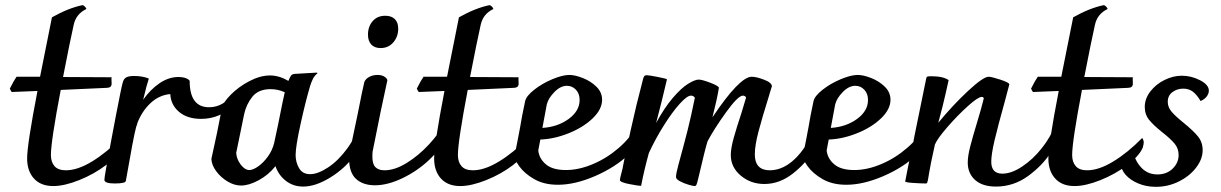

<svg xmlns="http://www.w3.org/2000/svg" viewBox="-20 -710 4725 743"><path d="M454 -159Q454 -152 450 -138Q436 -106 390 -71Q344 -36 286.5 -13Q229 10 186 10Q138 10 111.5 -19Q85 -48 85 -97Q85 -151 125 -358L26 -354Q25 -354 22 -359Q19 -364 18 -367Q34 -399 44 -413H135L181 -643Q245 -679 299 -690Q303 -690 308.5 -684.5Q314 -679 314 -675Q274 -656 265 -613Q251 -551 224 -412L412 -411Q411 -407 411.5 -399Q412 -391 412 -387Q412 -378 407 -374Q402 -370 392 -370L215 -362Q177 -163 177 -110Q177 -83 191 -67Q205 -51 235 -51Q280 -51 336 -85Q392 -119 448 -176Q454 -168 454 -159Z M896 -344Q896 -322 878 -300Q860 -278 828 -264Q796 -250 758 -250Q705 -250 673 -277Q641 -304 639 -346Q595 -342 561.5 -310Q528 -278 511 -232V-230Q507 -220 506 -215Q497 -183 467 -10Q466 0 424 0Q384 0 384 -14Q384 -22 390 -55Q408 -156 429 -265Q450 -374 455 -391Q459 -406 469.5 -411Q480 -416 498 -416Q532 -416 556 -406Q548 -383 534 -324Q562 -364 597.5 -388Q633 -412 670 -412Q687 -412 699 -407.5Q711 -403 714 -397Q714 -295 789 -295Q849 -295 888 -357Q896 -352 896 -344Z M1392 -211Q1392 -163 1353.5 -110.5Q1315 -58 1258 -23Q1201 12 1153 12Q1115 12 1086.5 -10Q1058 -32 1046 -67Q1019 -33 981 -12.5Q943 8 913 8Q887 8 861 -7.5Q835 -23 817 -47Q799 -71 798 -95Q821 -197 839 -293Q843 -313 873 -343.5Q903 -374 945 -396Q987 -418 1025 -418Q1060 -418 1096 -397Q1103 -414 1107 -418.5Q1111 -423 1119 -424L1206 -429L1209 -427Q1197 -417 1191 -405Q1185 -393 1180 -377Q1162 -316 1143 -229.5Q1124 -143 1124 -110Q1124 -82 1137.5 -59Q1151 -36 1180 -36Q1210 -36 1249.5 -62Q1289 -88 1323.5 -135Q1358 -182 1374 -241Q1392 -241 1392 -211ZM1041 -157 1057 -232Q1075 -324 1082 -353Q1056 -365 1027 -365Q980 -365 956.5 -335.5Q933 -306 925 -269L894 -118Q896 -93 912 -72.5Q928 -52 945 -52Q959 -52 979 -66Q999 -80 1016.5 -104Q1034 -128 1041 -157Z M1331 -96Q1331 -109 1332 -116L1364 -268Q1384 -370 1390 -393Q1395 -405 1409 -412.5Q1423 -420 1441 -420Q1457 -420 1467.5 -413.5Q1478 -407 1479 -399Q1458 -306 1422 -124Q1421 -116 1421 -103Q1421 -75 1433 -63Q1445 -51 1468 -51Q1508 -51 1554 -79.5Q1600 -108 1639.5 -150.5Q1679 -193 1701 -235Q1716 -229 1716 -215Q1716 -205 1712 -194.5Q1708 -184 1707 -181Q1688 -136 1641.5 -92Q1595 -48 1537.5 -20.5Q1480 7 1431 7Q1385 7 1358 -17.5Q1331 -42 1331 -96ZM1404 -576Q1404 -607 1422 -628Q1440 -649 1471 -649Q1495 -649 1508 -636Q1521 -623 1521 -599Q1521 -568 1502 -546Q1483 -524 1453 -524Q1429 -524 1416.5 -538Q1404 -552 1404 -576Z M2029 -159Q2029 -152 2025 -138Q2011 -106 1965 -71Q1919 -36 1861.5 -13Q1804 10 1761 10Q1713 10 1686.5 -19Q1660 -48 1660 -97Q1660 -151 1700 -358L1601 -354Q1600 -354 1597 -359Q1594 -364 1593 -367Q1609 -399 1619 -413H1710L1756 -643Q1820 -679 1874 -690Q1878 -690 1883.5 -684.5Q1889 -679 1889 -675Q1849 -656 1840 -613Q1826 -551 1799 -412L1987 -411Q1986 -407 1986.5 -399Q1987 -391 1987 -387Q1987 -378 1982 -374Q1977 -370 1967 -370L1790 -362Q1752 -163 1752 -110Q1752 -83 1766 -67Q1780 -51 1810 -51Q1855 -51 1911 -85Q1967 -119 2023 -176Q2029 -168 2029 -159Z M2465 -206Q2465 -161 2412.5 -111.5Q2360 -62 2282.5 -28.5Q2205 5 2139 5Q2085 5 2047 -17Q2009 -39 1989.5 -66.5Q1970 -94 1970 -107Q1977 -133 1983.5 -169Q1990 -205 1993 -219Q1996 -237 2000.5 -261.5Q2005 -286 2012 -318Q2016 -338 2047 -362.5Q2078 -387 2117.5 -403.5Q2157 -420 2183 -420Q2205 -420 2235.5 -408Q2266 -396 2288 -374.5Q2310 -353 2310 -324Q2310 -287 2273.5 -252Q2237 -217 2181 -194.5Q2125 -172 2071 -170L2063 -128Q2066 -97 2092 -74.5Q2118 -52 2170 -52Q2220 -52 2274.5 -75Q2329 -98 2375.5 -138.5Q2422 -179 2448 -229Q2465 -221 2465 -206ZM2096 -306 2079 -215Q2139 -219 2181 -250Q2223 -281 2223 -323Q2223 -348 2208.5 -363Q2194 -378 2174 -378Q2149 -378 2125.5 -354Q2102 -330 2096 -306Z M3165 -218Q3165 -188 3133 -134Q3101 -80 3049 -39Q2997 2 2938 2Q2885 2 2846.5 -30.5Q2808 -63 2808 -110Q2808 -136 2819.5 -177Q2831 -218 2849 -272Q2865 -324 2867 -332Q2867 -335 2863 -337.5Q2859 -340 2855 -340Q2836 -340 2789 -274.5Q2742 -209 2718 -163Q2708 -131 2682 -19Q2678 -2 2675.5 4Q2673 10 2668 10Q2662 10 2643.5 4.5Q2625 -1 2610.5 -9Q2596 -17 2596 -25Q2596 -38 2605 -71Q2628 -155 2641 -206.5Q2654 -258 2669 -332Q2663 -340 2654 -340Q2639 -340 2610.5 -308.5Q2582 -277 2549.5 -225.5Q2517 -174 2491 -118Q2473 -53 2461 9Q2448 9 2413.5 2Q2379 -5 2379 -13Q2379 -20 2389 -57L2394 -83Q2398 -103 2420 -203.5Q2442 -304 2468 -402Q2470 -411 2473 -415Q2476 -419 2482 -419Q2490 -419 2524 -412.5Q2558 -406 2561 -403Q2542 -321 2519 -234Q2551 -293 2583.5 -331Q2616 -369 2642.5 -385.5Q2669 -402 2684 -402Q2697 -402 2729.5 -389.5Q2762 -377 2762 -370Q2754 -322 2737 -256Q2842 -413 2889 -413Q2907 -413 2937 -401.5Q2967 -390 2967 -376Q2956 -341 2957 -343Q2930 -257 2915.5 -202Q2901 -147 2901 -113Q2901 -51 2959 -51Q3015 -51 3065 -104Q3115 -157 3139 -244Q3151 -244 3158 -237.5Q3165 -231 3165 -218Z M3581 -206Q3581 -161 3528.5 -111.5Q3476 -62 3398.5 -28.5Q3321 5 3255 5Q3201 5 3163 -17Q3125 -39 3105.5 -66.5Q3086 -94 3086 -107Q3093 -133 3099.5 -169Q3106 -205 3109 -219Q3112 -237 3116.5 -261.5Q3121 -286 3128 -318Q3132 -338 3163 -362.5Q3194 -387 3233.5 -403.5Q3273 -420 3299 -420Q3321 -420 3351.5 -408Q3382 -396 3404 -374.5Q3426 -353 3426 -324Q3426 -287 3389.5 -252Q3353 -217 3297 -194.5Q3241 -172 3187 -170L3179 -128Q3182 -97 3208 -74.5Q3234 -52 3286 -52Q3336 -52 3390.5 -75Q3445 -98 3491.5 -138.5Q3538 -179 3564 -229Q3581 -221 3581 -206ZM3212 -306 3195 -215Q3255 -219 3297 -250Q3339 -281 3339 -323Q3339 -348 3324.5 -363Q3310 -378 3290 -378Q3265 -378 3241.5 -354Q3218 -330 3212 -306Z M4081 -201Q4081 -174 4047.5 -121.5Q4014 -69 3958 -28.5Q3902 12 3834 12Q3782 12 3753.5 -13.5Q3725 -39 3725 -81Q3725 -106 3734.5 -143Q3744 -180 3761 -236Q3777 -288 3787 -329Q3786 -335 3779 -335Q3765 -335 3725 -299Q3685 -263 3646 -218Q3607 -173 3598 -151Q3580 -70 3576 -43.5Q3572 -17 3571 -14Q3570 -11 3569 -6.5Q3568 -2 3566.5 -1Q3565 0 3562 0Q3547 0 3515 -2Q3483 -4 3483 -8Q3489 -44 3514 -158Q3519 -186 3519 -185L3564 -405Q3565 -412 3568.5 -413.5Q3572 -415 3583 -415Q3630 -415 3651 -400Q3650 -396 3640 -350.5Q3630 -305 3611 -235Q3667 -303 3726 -358Q3785 -413 3806 -413Q3817 -413 3850.5 -402Q3884 -391 3886 -384L3868 -316Q3842 -223 3829 -168Q3816 -113 3816 -84Q3816 -38 3859 -38Q3894 -38 3935.5 -65.5Q3977 -93 4011.5 -136.5Q4046 -180 4062 -224Q4071 -224 4076 -217.5Q4081 -211 4081 -201Z M4406 -159Q4406 -152 4402 -138Q4388 -106 4342 -71Q4296 -36 4238.5 -13Q4181 10 4138 10Q4090 10 4063.5 -19Q4037 -48 4037 -97Q4037 -151 4077 -358L3978 -354Q3977 -354 3974 -359Q3971 -364 3970 -367Q3986 -399 3996 -413H4087L4133 -643Q4197 -679 4251 -690Q4255 -690 4260.5 -684.5Q4266 -679 4266 -675Q4226 -656 4217 -613Q4203 -551 4176 -412L4364 -411Q4363 -407 4363.5 -399Q4364 -391 4364 -387Q4364 -378 4359 -374Q4354 -370 4344 -370L4167 -362Q4129 -163 4129 -110Q4129 -83 4143 -67Q4157 -51 4187 -51Q4232 -51 4288 -85Q4344 -119 4400 -176Q4406 -168 4406 -159Z M4318 -76Q4318 -96 4332 -107.5Q4346 -119 4364 -121Q4376 -81 4400 -58Q4424 -35 4459 -35Q4495 -35 4518 -57.5Q4541 -80 4541 -110Q4541 -135 4526 -153.5Q4511 -172 4478 -198Q4444 -225 4427 -246Q4410 -267 4410 -296Q4410 -328 4431.5 -356Q4453 -384 4486.5 -400.5Q4520 -417 4553 -417Q4590 -417 4624 -399.5Q4658 -382 4658 -359Q4658 -348 4650 -337Q4642 -326 4626 -319Q4612 -343 4596.5 -355Q4581 -367 4559 -367Q4535 -367 4517 -353.5Q4499 -340 4499 -316Q4499 -295 4514 -277.5Q4529 -260 4560 -235Q4597 -205 4615.5 -182.5Q4634 -160 4634 -129Q4634 -94 4608.5 -61Q4583 -28 4541.5 -7.5Q4500 13 4453 13Q4416 13 4385 0Q4354 -13 4336 -33.5Q4318 -54 4318 -76Z"/></svg>

Font: Charmonman
Style: Bold
Weight: 700
Designer: Ekaluck Peanpanawate
Foundry: Cadson Demak Co.,Ltd.
Version: Version 1.000; ttfautohint (v1.6)